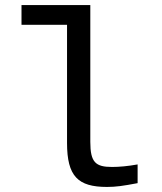

<svg xmlns="http://www.w3.org/2000/svg" viewBox="-20 -730 640 759"><path d="M423 -70C358 -70 337 -88 337 -169V-710H65V-632H245V-165C245 -33 288 9 403 9C438 9 466 5 524 -6V-80C485 -73 451 -70 423 -70Z"/></svg>

Font: LT Wave Mono
Style: Regular
Weight: 400
Designer: Daniel Lyons
Version: Version 2.5 (Glyphs App)